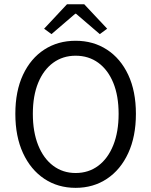

<svg xmlns="http://www.w3.org/2000/svg" viewBox="-20 -884 722 916"><path d="M340.8 12.2Q256.3 12.2 191.4 -31Q126.5 -74.2 89.8 -153.6Q53.2 -232.9 53.2 -340.8Q53.2 -449.2 89.8 -527.3Q126.5 -605.5 191.4 -647.5Q256.3 -689.5 340.8 -689.5Q425.3 -689.5 490.2 -647.2Q555.2 -605 591.8 -526.9Q628.4 -448.7 628.4 -340.8Q628.4 -232.9 591.8 -153.6Q555.2 -74.2 490.2 -31Q425.3 12.2 340.8 12.2ZM340.8 -58.6Q402.8 -58.6 449 -93.3Q495.1 -127.9 520.5 -191.4Q545.9 -254.9 545.9 -340.8Q545.9 -426.8 520.5 -488.8Q495.1 -550.8 449 -584.5Q402.8 -618.2 340.8 -618.2Q279.8 -618.2 233.6 -584.5Q187.5 -550.8 162.1 -488.8Q136.7 -426.8 136.7 -340.8Q136.7 -254.9 162.1 -191.4Q187.5 -127.9 233.6 -93.3Q279.8 -58.6 340.8 -58.6ZM225.6 -721.2 190.4 -747.1 299.8 -863.8H381.8L491.2 -747.1L456.1 -721.2L342.8 -818.4H338.9Z"/></svg>

Font: Akatab
Style: Regular
Weight: 400
Designer: SIL Global
Foundry: SIL Global
Version: Version 4.100